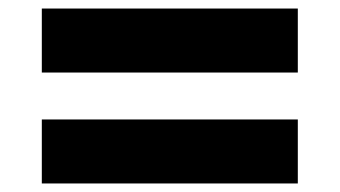

<svg xmlns="http://www.w3.org/2000/svg" viewBox="-20 -515 796 450"><path d="M78 -345V-495H678V-345ZM78 -85V-235H678V-85Z"/></svg>

Font: Mplus 1p Black
Style: Regular
Weight: 900
Version: Version 1.061